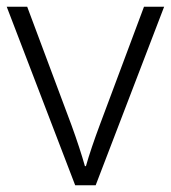

<svg xmlns="http://www.w3.org/2000/svg" viewBox="-20 -618 509 572"><path d="M204 -66 0 -598H61L193 -245Q205 -212 215.5 -180Q226 -148 233 -123H236Q243 -148 254 -180.5Q265 -213 277 -245L409 -598H469L265 -66Z"/></svg>

Font: Noto Sans Malayalam UI Light
Style: Regular
Weight: 300
Designer: Jelle Bosma - Monotype Design Team
Foundry: Monotype Imaging Inc.
Version: Version 2.104; ttfautohint (v1.8.4.7-5d5b)